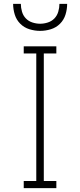

<svg xmlns="http://www.w3.org/2000/svg" viewBox="-20 -975 415 995"><path d="M103 0V-37H168V-698H103V-735H272V-698H207V-37H272V0ZM188 -815Q160 -815 132.5 -823.5Q105 -832 85 -852Q65 -872 56.5 -899.5Q48 -927 48 -955H88Q88 -935 94 -914.5Q100 -894 114 -879.5Q128 -865 148 -858.5Q168 -852 188 -852Q208 -852 228 -858.5Q248 -865 262 -879.5Q276 -894 282 -914.5Q288 -935 288 -955H328Q328 -927 319.5 -899.5Q311 -872 291 -852Q271 -832 243.5 -823.5Q216 -815 188 -815Z"/></svg>

Font: Zed Sans Extralight
Style: Regular
Weight: 200
Designer: Belleve Invis
Foundry: Belleve Invis
Version: Version 1.0.0; ttfautohint (v1.8.4)